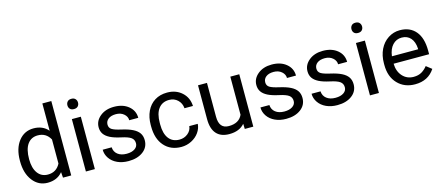

<svg xmlns="http://www.w3.org/2000/svg" viewBox="-51 -1305 4304 1870"><g transform="rotate(-15 2100.5 -370.0)"><path d="M46.4 -268.6Q46.4 -390.1 104 -464.1Q161.6 -538.1 254.9 -538.1Q347.7 -538.1 401.9 -474.6V-750H492.2V0H409.2L404.8 -56.6Q350.6 9.8 253.9 9.8Q162.1 9.8 104.2 -65.4Q46.4 -140.6 46.4 -261.7ZM136.7 -258.3Q136.7 -168.5 173.8 -117.7Q210.9 -66.9 276.4 -66.9Q362.3 -66.9 401.9 -144V-386.7Q361.3 -461.4 277.3 -461.4Q210.9 -461.4 173.8 -410.2Q136.7 -358.9 136.7 -258.3Z M730.5 0H640.1V-528.3H730.5ZM632.8 -668.5Q632.8 -690.4 646.2 -705.6Q659.7 -720.7 686 -720.7Q712.4 -720.7 726.1 -705.6Q739.7 -690.4 739.7 -668.5Q739.7 -646.5 726.1 -631.8Q712.4 -617.2 686 -617.2Q659.7 -617.2 646.2 -631.8Q632.8 -646.5 632.8 -668.5Z M1182.6 -140.1Q1182.6 -176.8 1155 -197Q1127.4 -217.3 1058.8 -231.9Q990.2 -246.6 950 -267.1Q909.7 -287.6 890.4 -315.9Q871.1 -344.2 871.1 -383.3Q871.1 -448.2 926 -493.2Q981 -538.1 1066.4 -538.1Q1156.2 -538.1 1212.2 -491.7Q1268.1 -445.3 1268.1 -373H1177.2Q1177.2 -410.2 1145.8 -437Q1114.3 -463.9 1066.4 -463.9Q1017.1 -463.9 989.3 -442.4Q961.4 -420.9 961.4 -386.2Q961.4 -353.5 987.3 -336.9Q1013.2 -320.3 1080.8 -305.2Q1148.4 -290 1190.4 -269Q1232.4 -248 1252.7 -218.5Q1272.9 -189 1272.9 -146.5Q1272.9 -75.7 1216.3 -33Q1159.7 9.8 1069.3 9.8Q1005.9 9.8 957 -12.7Q908.2 -35.2 880.6 -75.4Q853 -115.7 853 -162.6H943.4Q945.8 -117.2 979.7 -90.6Q1013.7 -64 1069.3 -64Q1120.6 -64 1151.6 -84.7Q1182.6 -105.5 1182.6 -140.1Z M1602.5 -64Q1650.9 -64 1687 -93.3Q1723.1 -122.6 1727.1 -166.5H1812.5Q1810.1 -121.1 1781.2 -80.1Q1752.4 -39.1 1704.3 -14.6Q1656.2 9.8 1602.5 9.8Q1494.6 9.8 1430.9 -62.3Q1367.2 -134.3 1367.2 -259.3V-274.4Q1367.2 -351.6 1395.5 -411.6Q1423.8 -471.7 1476.8 -504.9Q1529.8 -538.1 1602.1 -538.1Q1690.9 -538.1 1749.8 -484.9Q1808.6 -431.6 1812.5 -346.7H1727.1Q1723.1 -397.9 1688.2 -430.9Q1653.3 -463.9 1602.1 -463.9Q1533.2 -463.9 1495.4 -414.3Q1457.5 -364.7 1457.5 -271V-253.9Q1457.5 -162.6 1495.1 -113.3Q1532.7 -64 1602.5 -64Z M2240.2 -52.2Q2187.5 9.8 2085.4 9.8Q2001 9.8 1956.8 -39.3Q1912.6 -88.4 1912.1 -184.6V-528.3H2002.4V-187Q2002.4 -66.9 2100.1 -66.9Q2203.6 -66.9 2237.8 -144V-528.3H2328.1V0H2242.2Z M2772.9 -140.1Q2772.9 -176.8 2745.4 -197Q2717.8 -217.3 2649.2 -231.9Q2580.6 -246.6 2540.3 -267.1Q2500 -287.6 2480.7 -315.9Q2461.4 -344.2 2461.4 -383.3Q2461.4 -448.2 2516.4 -493.2Q2571.3 -538.1 2656.7 -538.1Q2746.6 -538.1 2802.5 -491.7Q2858.4 -445.3 2858.4 -373H2767.6Q2767.6 -410.2 2736.1 -437Q2704.6 -463.9 2656.7 -463.9Q2607.4 -463.9 2579.6 -442.4Q2551.8 -420.9 2551.8 -386.2Q2551.8 -353.5 2577.6 -336.9Q2603.5 -320.3 2671.1 -305.2Q2738.8 -290 2780.8 -269Q2822.8 -248 2843 -218.5Q2863.3 -189 2863.3 -146.5Q2863.3 -75.7 2806.6 -33Q2750 9.8 2659.7 9.8Q2596.2 9.8 2547.4 -12.7Q2498.5 -35.2 2470.9 -75.4Q2443.4 -115.7 2443.4 -162.6H2533.7Q2536.1 -117.2 2570.1 -90.6Q2604 -64 2659.7 -64Q2710.9 -64 2741.9 -84.7Q2772.9 -105.5 2772.9 -140.1Z M3288.6 -140.1Q3288.6 -176.8 3261 -197Q3233.4 -217.3 3164.8 -231.9Q3096.2 -246.6 3055.9 -267.1Q3015.6 -287.6 2996.3 -315.9Q2977.1 -344.2 2977.1 -383.3Q2977.1 -448.2 3032 -493.2Q3086.9 -538.1 3172.4 -538.1Q3262.2 -538.1 3318.1 -491.7Q3374 -445.3 3374 -373H3283.2Q3283.2 -410.2 3251.7 -437Q3220.2 -463.9 3172.4 -463.9Q3123 -463.9 3095.2 -442.4Q3067.4 -420.9 3067.4 -386.2Q3067.4 -353.5 3093.3 -336.9Q3119.1 -320.3 3186.8 -305.2Q3254.4 -290 3296.4 -269Q3338.4 -248 3358.6 -218.5Q3378.9 -189 3378.9 -146.5Q3378.9 -75.7 3322.3 -33Q3265.6 9.8 3175.3 9.8Q3111.8 9.8 3063 -12.7Q3014.2 -35.2 2986.6 -75.4Q2959 -115.7 2959 -162.6H3049.3Q3051.8 -117.2 3085.7 -90.6Q3119.6 -64 3175.3 -64Q3226.6 -64 3257.6 -84.7Q3288.6 -105.5 3288.6 -140.1Z M3594.7 0H3504.4V-528.3H3594.7ZM3497.1 -668.5Q3497.1 -690.4 3510.5 -705.6Q3523.9 -720.7 3550.3 -720.7Q3576.7 -720.7 3590.3 -705.6Q3604 -690.4 3604 -668.5Q3604 -646.5 3590.3 -631.8Q3576.7 -617.2 3550.3 -617.2Q3523.9 -617.2 3510.5 -631.8Q3497.1 -646.5 3497.1 -668.5Z M3958.5 9.8Q3851.1 9.8 3783.7 -60.8Q3716.3 -131.3 3716.3 -249.5V-266.1Q3716.3 -344.7 3746.3 -406.5Q3776.4 -468.3 3830.3 -503.2Q3884.3 -538.1 3947.3 -538.1Q4050.3 -538.1 4107.4 -470.2Q4164.6 -402.3 4164.6 -275.9V-238.3H3806.6Q3808.6 -160.2 3852.3 -112.1Q3896 -64 3963.4 -64Q4011.2 -64 4044.4 -83.5Q4077.6 -103 4102.5 -135.3L4157.7 -92.3Q4091.3 9.8 3958.5 9.8ZM3947.3 -463.9Q3892.6 -463.9 3855.5 -424.1Q3818.4 -384.3 3809.6 -312.5H4074.2V-319.3Q4070.3 -388.2 4037.1 -426Q4003.9 -463.9 3947.3 -463.9Z"/></g></svg>

Font: Roboto
Style: Regular
Weight: 400
Designer: Google
Version: Version 2.134; 2016; ttfautohint (v1.6)